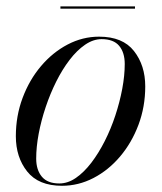

<svg xmlns="http://www.w3.org/2000/svg" viewBox="-20 -588 523 618"><path d="M179.5 10Q104 10 67.5 -36Q31 -82 31 -149.5Q31 -215 52.8 -273Q74.5 -331 112 -375.2Q149.5 -419.5 197.8 -444.8Q246 -470 299 -470Q375 -470 411.2 -423.8Q447.5 -377.5 447.5 -310Q447.5 -244.5 425.8 -186.5Q404 -128.5 366.5 -84.2Q329 -40 280.8 -15Q232.5 10 179.5 10ZM171 2.5Q198.5 2.5 224.5 -15.5Q250.5 -33.5 274 -64.2Q297.5 -95 317.2 -134Q337 -173 351.2 -216.2Q365.5 -259.5 373.5 -302.2Q381.5 -345 381.5 -382Q381.5 -419 363.5 -440.5Q345.5 -462 307 -462Q280 -462 253.8 -444Q227.5 -426 204 -395.2Q180.5 -364.5 161 -325.5Q141.5 -286.5 127 -243.2Q112.5 -200 104.5 -157.5Q96.5 -115 96.5 -77.5Q96.5 -41 114.8 -19.2Q133 2.5 171 2.5ZM174.5 -560V-567.5H414.5V-560Z"/></svg>

Font: Bodoni Moda 28pt
Style: Italic
Weight: 400
Italic angle: -13°
Designer: Owen Earl
Foundry: indestructible type
Version: Version 2.004